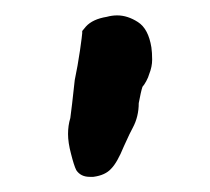

<svg xmlns="http://www.w3.org/2000/svg" viewBox="-20 -694 276 252"><path d="M87.9 -650.4V-653.3L92.8 -659.2Q101.6 -668.9 120.1 -671.9Q127 -673.8 133.8 -673.8Q147.5 -673.8 161.1 -665Q174.8 -656.2 178.7 -631.8Q179.7 -625 179.7 -615.7Q179.7 -606.4 175.8 -596.7Q174.8 -592.8 171.9 -587.4Q168.9 -582 167 -580.1Q165 -574.2 162.1 -558.6Q162.1 -541 154.3 -526.4Q151.4 -521.5 142.6 -502Q133.8 -480.5 126 -472.7Q118.2 -463.9 102.5 -461.9Q100.6 -461.9 97.7 -461.9Q85.9 -461.9 80.1 -470.7Q77.1 -476.6 73.2 -492.2Q69.3 -506.8 69.3 -518.1Q69.3 -529.3 72.3 -539.1Q74.2 -552.7 78.1 -588.9Q82 -607.4 85 -627.9Q87.9 -648.4 87.9 -650.4Z"/></svg>

Font: JasonHandwriting2
Style: SemiBold
Weight: 600
Version: Version 1.04.7